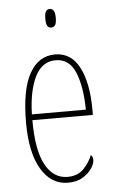

<svg xmlns="http://www.w3.org/2000/svg" viewBox="-54 -775 486 822"><g transform="rotate(-5 189.5 -364.0)"><path d="M205 10Q133 10 90.5 -61Q48 -132 48 -262Q48 -403 87 -472.5Q126 -542 197 -542Q266 -542 301 -474.5Q336 -407 336 -291V-270H76Q76 -140 110.5 -77.5Q145 -15 205 -15Q249 -15 274.5 -41.5Q300 -68 312 -99Q316 -97 318.5 -92Q321 -87 321 -77Q321 -62 307.5 -41.5Q294 -21 268.5 -5.5Q243 10 205 10ZM308 -295Q307 -394 281.5 -455.5Q256 -517 197 -517Q139 -517 109 -457Q79 -397 76 -295ZM191 -658Q181 -658 175 -666Q169 -674 169 -698Q169 -721 175 -729.5Q181 -738 191 -738Q201 -738 207.5 -729.5Q214 -721 214 -698Q214 -674 207.5 -666Q201 -658 191 -658Z"/></g></svg>

Font: Noto Serif Thai ExtraCondensed Thin
Style: Regular
Weight: 100
Width: 2
Designer: Monotype Design Team
Foundry: Monotype Imaging Inc.
Version: Version 2.001; ttfautohint (v1.8.4.7-5d5b)